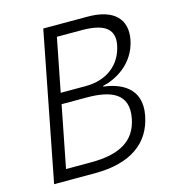

<svg xmlns="http://www.w3.org/2000/svg" viewBox="-108 -822 837 915"><g transform="rotate(-15 310.0 -365.0)"><path d="M46.5 0H247C429 0 525.5 -76.5 550 -203C576.5 -339.5 470.5 -379.5 393 -388.5L393.5 -392C452.5 -404.5 553 -453.5 576 -570.5C594.5 -667.5 538.5 -730 407 -730H188.5ZM120 -55 179.5 -359H303C418.5 -359 509 -328.5 485 -206C464.5 -100.5 384.5 -55 243.5 -55ZM189.5 -412.5 241 -675H364C488.5 -675 521 -630 508 -562.5C490 -470 417.5 -412.5 313 -412.5Z"/></g></svg>

Font: Monaspace Neon ExtraLight
Style: Italic
Weight: 200
Italic angle: -11°
Designer: Riley Cran & the Lettermatic Team
Foundry: Lettermatic
Version: Version 1.200 (Monaspace Neon)